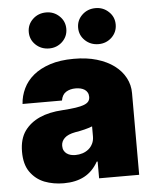

<svg xmlns="http://www.w3.org/2000/svg" viewBox="-55 -820 700 875"><g transform="rotate(-5 295.5 -382.5)"><path d="M201.7 8.5Q154.1 8.5 113.3 -7.1Q73.2 -23.1 47.9 -59.3Q24.1 -93.8 24.1 -150.6Q24.1 -209.2 50.4 -246.1Q101.9 -316.8 224.4 -323.9Q260.7 -326.3 285 -329.9Q309.3 -333.5 324 -339.3Q338.8 -345.2 344.8 -353.5Q350.9 -361.9 350.9 -373.6Q350.9 -385.3 346.2 -393.6Q341.6 -402 333.6 -407.3Q325.6 -412.6 315 -415.1Q304.3 -417.6 292.6 -417.6Q266.7 -417.6 248.6 -406.2Q230.5 -394.9 225.9 -367.9H45.5Q47.9 -404.5 63.9 -438Q79.9 -471.6 110.4 -497Q141 -522.4 187 -537.5Q233 -552.6 295.5 -552.6Q354 -552.9 400.7 -539.1Q447.4 -525.2 479.9 -500.9Q512.4 -476.6 529.8 -443.7Q547.2 -410.9 546.9 -373.6V0H363.6V-76.7H359.4Q334.9 -33 296 -12.3Q257.1 8.5 201.7 8.5ZM188.9 -609.4Q152.3 -609.4 127.1 -633.5Q102.3 -657.3 102.3 -691.8Q102.3 -726.2 127.1 -750Q152.3 -774.1 188.9 -774.1Q224.1 -774.1 248.9 -750.4Q274.1 -726.9 274.1 -691.8Q274.1 -657 248.9 -632.8Q223.7 -609.4 188.9 -609.4ZM414.8 -609.4Q378.2 -609.4 353 -633.5Q328.1 -657.3 328.1 -691.8Q328.1 -726.2 353 -750Q378.2 -774.1 414.8 -774.1Q449.9 -774.1 474.8 -750.4Q500 -726.9 500 -691.8Q500 -657 474.8 -632.8Q449.6 -609.4 414.8 -609.4ZM265.6 -115.1Q282.7 -115.1 298.5 -120.2Q314.3 -125.4 326.2 -135.3Q338.1 -145.2 345.2 -159.8Q352.3 -174.4 352.3 -193.2V-238.6Q320.7 -226.2 274.1 -218.8Q239.7 -212.4 224.3 -197.4Q208.8 -182.5 208.8 -161.9Q208.8 -149.5 213.4 -140.6Q218 -131.7 225.9 -126.1Q233.7 -120.4 244 -117.7Q254.3 -115.1 265.6 -115.1Z"/></g></svg>

Font: Linik Sans Black
Style: Regular
Weight: 900
Designer: Fonts by Rasmus Andersson / Changes by Cristiano Sobral with parts from Marc Monis
Foundry: rsms
Version: Version 3.020; ttfautohint (v1.6)